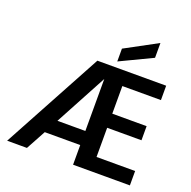

<svg xmlns="http://www.w3.org/2000/svg" viewBox="-160 -1110 1259 1267"><g transform="rotate(20 469.5 -476.0)"><path d="M23 0 402 -700H885V-599H614V-405H855V-306H614V-101H885V0H486V-138H237L162 0ZM486 -602 290 -237H486ZM527 -740V-830L753 -952V-848Z"/></g></svg>

Font: Firefly Display
Style: Bold
Weight: 700
Designer: Colophon Foundry, Jonny Pinhorn
Foundry: Colophon Foundry
Version: Version 1.200; ttfautohint (v1.8.3)